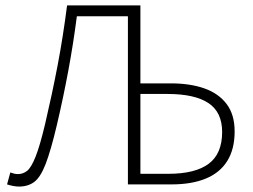

<svg xmlns="http://www.w3.org/2000/svg" viewBox="-20 -679 932 707"><path d="M50 8Q41 8 29.5 6Q18 4 6 0L18 -44Q26 -41 32.5 -39.5Q39 -38 46 -38Q65 -38 80 -50Q95 -62 111 -102Q127 -142 146 -222Q172 -333 192 -437.5Q212 -542 227 -659H497V-372H609Q680 -372 732.5 -353.5Q785 -335 814.5 -296Q844 -257 844 -195Q844 -130 817 -86.5Q790 -43 738 -21.5Q686 0 612 0H451V-619H263Q250 -518 231.5 -418.5Q213 -319 189 -217Q167 -124 148 -75Q129 -26 106 -9Q83 8 50 8ZM497 -39H600Q699 -39 748.5 -76Q798 -113 798 -193Q798 -266 747.5 -299.5Q697 -333 597 -333H497Z"/></svg>

Font: Source Sans 3 Light
Style: Regular
Weight: 300
Designer: Paul D. Hunt
Foundry: Adobe
Version: Version 3.052;hotconv 1.1.0;makeotfexe 2.6.0